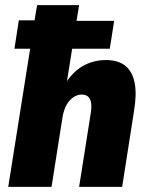

<svg xmlns="http://www.w3.org/2000/svg" viewBox="-20 -725 580 745"><path d="M12 0 97 -536H36L53 -646H114L124 -705H287L277 -644H423L406 -536H260L237 -392H228Q259 -444 300 -468Q341 -492 391 -492Q439 -492 466.5 -469.5Q494 -447 502.5 -403.5Q511 -360 500 -294L454 0H287L332 -285Q336 -310 333.5 -326Q331 -342 322 -350Q313 -358 297 -358Q280 -358 264.5 -347.5Q249 -337 238.5 -318.5Q228 -300 223 -273L180 0Z"/></svg>

Font: Nunito Sans 10pt Condensed Black
Style: Italic
Weight: 900
Width: 3
Italic angle: -9°
Designer: Vernon Adams
Foundry: Vernon Adams
Version: Version 3.101;gftools[0.9.27]